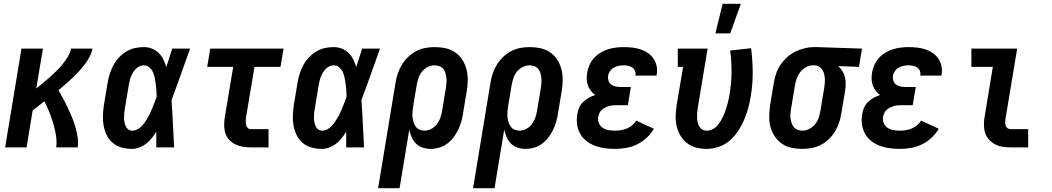

<svg xmlns="http://www.w3.org/2000/svg" viewBox="-20 -776 5540 1011"><path d="M7 0 93 -520H206L171 -310Q190 -325 208 -340Q226 -355 244 -371Q262 -387 278.5 -403.5Q295 -420 310 -438.5Q325 -457 337.5 -477.5Q350 -498 354 -520H467Q463 -498 451.5 -476.5Q440 -455 425.5 -436Q411 -417 394.5 -399.5Q378 -382 360.5 -365Q343 -348 324.5 -332.5Q306 -317 288 -301Q301 -278 313.5 -255Q326 -232 337 -208Q348 -184 358.5 -159.5Q369 -135 376.5 -109Q384 -83 388.5 -55.5Q393 -28 389 0H276Q279 -22 277 -43.5Q275 -65 270.5 -86Q266 -107 260 -127Q254 -147 247 -166.5Q240 -186 231.5 -205Q223 -224 214 -243Q199 -231 183.5 -219Q168 -207 152 -195L120 0Z M676 8Q648 8 621.5 1Q595 -6 575 -22.5Q555 -39 543 -62.5Q531 -86 526 -112.5Q521 -139 522 -166.5Q523 -194 527 -222L547 -342Q551 -366 558.5 -389Q566 -412 577.5 -433.5Q589 -455 606.5 -473.5Q624 -492 645.5 -505Q667 -518 690.5 -523Q714 -528 738 -528Q760 -528 780 -520Q800 -512 815.5 -497Q831 -482 840 -463Q849 -444 856 -423Q864 -448 871.5 -472Q879 -496 887 -520H981Q956 -452 932.5 -384.5Q909 -317 883 -249Q888 -187 890.5 -124.5Q893 -62 897 0H803Q803 -20 803 -40.5Q803 -61 803 -82Q792 -65 779 -48.5Q766 -32 750 -19.5Q734 -7 714.5 0.5Q695 8 676 8ZM676 -88Q690 -88 703.5 -95Q717 -102 727 -113Q737 -124 745 -136Q753 -148 760.5 -161Q768 -174 773.5 -187Q779 -200 784.5 -213.5Q790 -227 795.5 -240.5Q801 -254 805 -267Q805 -284 803.5 -300.5Q802 -317 800 -333Q798 -349 795 -365Q792 -381 785.5 -395.5Q779 -410 766.5 -421Q754 -432 737 -432Q726 -432 715 -427Q704 -422 695 -413Q686 -404 680 -393.5Q674 -383 669.5 -372Q665 -361 662.5 -349.5Q660 -338 658 -327L638 -207Q636 -195 634.5 -182.5Q633 -170 633 -158Q633 -146 635 -134.5Q637 -123 641.5 -112.5Q646 -102 655 -95Q664 -88 676 -88Z M1300 0Q1279 0 1258.5 -3.5Q1238 -7 1220 -15.5Q1202 -24 1188 -38.5Q1174 -53 1167.5 -72Q1161 -91 1160.5 -112Q1160 -133 1163 -155L1208 -424H1071L1087 -520H1473L1457 -424H1320L1275 -155Q1274 -145 1274 -135.5Q1274 -126 1276 -117.5Q1278 -109 1284.5 -102.5Q1291 -96 1301 -96H1394V0Z M1676 8Q1648 8 1621.5 1Q1595 -6 1575 -22.5Q1555 -39 1543 -62.5Q1531 -86 1526 -112.5Q1521 -139 1522 -166.5Q1523 -194 1527 -222L1547 -342Q1551 -366 1558.5 -389Q1566 -412 1577.5 -433.5Q1589 -455 1606.5 -473.5Q1624 -492 1645.5 -505Q1667 -518 1690.5 -523Q1714 -528 1738 -528Q1760 -528 1780 -520Q1800 -512 1815.5 -497Q1831 -482 1840 -463Q1849 -444 1856 -423Q1864 -448 1871.5 -472Q1879 -496 1887 -520H1981Q1956 -452 1932.5 -384.5Q1909 -317 1883 -249Q1888 -187 1890.5 -124.5Q1893 -62 1897 0H1803Q1803 -20 1803 -40.5Q1803 -61 1803 -82Q1792 -65 1779 -48.5Q1766 -32 1750 -19.5Q1734 -7 1714.5 0.5Q1695 8 1676 8ZM1676 -88Q1690 -88 1703.5 -95Q1717 -102 1727 -113Q1737 -124 1745 -136Q1753 -148 1760.5 -161Q1768 -174 1773.5 -187Q1779 -200 1784.5 -213.5Q1790 -227 1795.5 -240.5Q1801 -254 1805 -267Q1805 -284 1803.5 -300.5Q1802 -317 1800 -333Q1798 -349 1795 -365Q1792 -381 1785.5 -395.5Q1779 -410 1766.5 -421Q1754 -432 1737 -432Q1726 -432 1715 -427Q1704 -422 1695 -413Q1686 -404 1680 -393.5Q1674 -383 1669.5 -372Q1665 -361 1662.5 -349.5Q1660 -338 1658 -327L1638 -207Q1636 -195 1634.5 -182.5Q1633 -170 1633 -158Q1633 -146 1635 -134.5Q1637 -123 1641.5 -112.5Q1646 -102 1655 -95Q1664 -88 1676 -88Z M1971 215 2063 -342Q2067 -367 2075 -390.5Q2083 -414 2097 -436.5Q2111 -459 2130 -477Q2149 -495 2172 -507Q2195 -519 2219.5 -523.5Q2244 -528 2268 -528Q2298 -528 2326 -522Q2354 -516 2376.5 -500.5Q2399 -485 2414 -462Q2429 -439 2436 -412Q2443 -385 2443 -356Q2443 -327 2438 -298L2418 -178Q2415 -156 2408.5 -134Q2402 -112 2392 -91.5Q2382 -71 2367.5 -52Q2353 -33 2334 -19Q2315 -5 2292.5 1.5Q2270 8 2248 8Q2226 8 2206 1.5Q2186 -5 2171 -19.5Q2156 -34 2148 -53Q2140 -72 2135 -93L2084 215ZM2216 -88Q2234 -88 2251.5 -97.5Q2269 -107 2281 -123Q2293 -139 2299 -157Q2305 -175 2308 -193L2328 -313Q2330 -327 2331 -340Q2332 -353 2330.5 -366Q2329 -379 2325.5 -391.5Q2322 -404 2314 -413.5Q2306 -423 2293.5 -427.5Q2281 -432 2268 -432Q2249 -432 2231 -422.5Q2213 -413 2201 -397.5Q2189 -382 2183 -363.5Q2177 -345 2174 -327L2156 -220Q2154 -205 2152.5 -190.5Q2151 -176 2152 -162Q2153 -148 2157 -134.5Q2161 -121 2168.5 -110Q2176 -99 2189 -93.5Q2202 -88 2216 -88Z M2471 215 2563 -342Q2567 -367 2575 -390.5Q2583 -414 2597 -436.5Q2611 -459 2630 -477Q2649 -495 2672 -507Q2695 -519 2719.5 -523.5Q2744 -528 2768 -528Q2798 -528 2826 -522Q2854 -516 2876.5 -500.5Q2899 -485 2914 -462Q2929 -439 2936 -412Q2943 -385 2943 -356Q2943 -327 2938 -298L2918 -178Q2915 -156 2908.5 -134Q2902 -112 2892 -91.5Q2882 -71 2867.5 -52Q2853 -33 2834 -19Q2815 -5 2792.5 1.5Q2770 8 2748 8Q2726 8 2706 1.5Q2686 -5 2671 -19.5Q2656 -34 2648 -53Q2640 -72 2635 -93L2584 215ZM2716 -88Q2734 -88 2751.5 -97.5Q2769 -107 2781 -123Q2793 -139 2799 -157Q2805 -175 2808 -193L2828 -313Q2830 -327 2831 -340Q2832 -353 2830.5 -366Q2829 -379 2825.5 -391.5Q2822 -404 2814 -413.5Q2806 -423 2793.5 -427.5Q2781 -432 2768 -432Q2749 -432 2731 -422.5Q2713 -413 2701 -397.5Q2689 -382 2683 -363.5Q2677 -345 2674 -327L2656 -220Q2654 -205 2652.5 -190.5Q2651 -176 2652 -162Q2653 -148 2657 -134.5Q2661 -121 2668.5 -110Q2676 -99 2689 -93.5Q2702 -88 2716 -88Z M3219 8Q3191 8 3164.5 4.5Q3138 1 3113.5 -8Q3089 -17 3068.5 -33Q3048 -49 3035.5 -71Q3023 -93 3019 -119.5Q3015 -146 3020 -174Q3022 -191 3029.5 -208.5Q3037 -226 3050.5 -239Q3064 -252 3080.5 -261Q3097 -270 3114 -276Q3101 -285 3091 -298Q3081 -311 3075.5 -326.5Q3070 -342 3069.5 -359Q3069 -376 3072 -394Q3075 -414 3084 -434Q3093 -454 3108 -470.5Q3123 -487 3142 -498.5Q3161 -510 3181.5 -516.5Q3202 -523 3223 -525.5Q3244 -528 3264 -528Q3287 -528 3309.5 -525.5Q3332 -523 3353 -516Q3374 -509 3391.5 -497Q3409 -485 3421 -467.5Q3433 -450 3437.5 -428Q3442 -406 3438 -384L3437 -378H3325L3326 -380Q3328 -392 3323.5 -403Q3319 -414 3309.5 -420.5Q3300 -427 3288.5 -429.5Q3277 -432 3264 -432Q3251 -432 3238 -429.5Q3225 -427 3213 -420.5Q3201 -414 3192.5 -402Q3184 -390 3182 -377Q3180 -364 3184 -351.5Q3188 -339 3197.5 -331.5Q3207 -324 3220 -321Q3233 -318 3246 -318H3302L3286 -222H3230Q3220 -222 3209.5 -221.5Q3199 -221 3188.5 -218Q3178 -215 3168.5 -210.5Q3159 -206 3150 -198.5Q3141 -191 3136.5 -181Q3132 -171 3130 -161Q3127 -143 3133.5 -127.5Q3140 -112 3153.5 -103Q3167 -94 3184 -91Q3201 -88 3219 -88Q3234 -88 3250 -90.5Q3266 -93 3281 -99.5Q3296 -106 3309 -116.5Q3322 -127 3330 -141L3423 -98Q3408 -72 3385 -50.5Q3362 -29 3334 -15.5Q3306 -2 3276.5 3Q3247 8 3219 8Z M3701 8Q3672 8 3645.5 1Q3619 -6 3598 -22Q3577 -38 3563.5 -61Q3550 -84 3543.5 -110.5Q3537 -137 3538 -165.5Q3539 -194 3543 -222L3577 -424H3549V-520H3706L3654 -207Q3652 -194 3651 -181.5Q3650 -169 3650.5 -156.5Q3651 -144 3653.5 -132Q3656 -120 3662 -110Q3668 -100 3678.5 -94Q3689 -88 3702 -88Q3716 -88 3731 -95Q3746 -102 3756.5 -114Q3767 -126 3775 -139.5Q3783 -153 3789.5 -167Q3796 -181 3800.5 -195.5Q3805 -210 3809.5 -224.5Q3814 -239 3817 -253.5Q3820 -268 3822 -282Q3832 -340 3832 -397Q3832 -454 3825 -510L3935 -522Q3943 -460 3943.5 -396.5Q3944 -333 3933 -268Q3928 -237 3919.5 -206Q3911 -175 3898 -144.5Q3885 -114 3866 -85.5Q3847 -57 3821.5 -35Q3796 -13 3764 -2.5Q3732 8 3701 8ZM3747 -600 3785 -756H3881L3825 -600Z M4205 8Q4175 8 4147 2Q4119 -4 4097 -19.5Q4075 -35 4059.5 -58Q4044 -81 4037 -108Q4030 -135 4030.5 -164Q4031 -193 4035 -222L4055 -342Q4059 -367 4067.5 -391Q4076 -415 4091 -436.5Q4106 -458 4125.5 -475.5Q4145 -493 4168.5 -504.5Q4192 -516 4217 -522Q4242 -528 4266 -528H4281L4519 -520L4503 -424L4394 -428Q4407 -416 4416 -401.5Q4425 -387 4429 -370Q4433 -353 4433 -334.5Q4433 -316 4430 -298L4410 -178Q4406 -153 4398 -129.5Q4390 -106 4376.5 -83.5Q4363 -61 4344 -43Q4325 -25 4302 -13Q4279 -1 4254 3.5Q4229 8 4205 8ZM4205 -88Q4224 -88 4242 -97.5Q4260 -107 4272.5 -122.5Q4285 -138 4291 -156.5Q4297 -175 4300 -193L4320 -313Q4323 -332 4323.5 -351Q4324 -370 4319.5 -387.5Q4315 -405 4302 -418Q4289 -431 4270 -432H4259Q4241 -432 4223.5 -422Q4206 -412 4194 -396.5Q4182 -381 4175.5 -363Q4169 -345 4166 -327L4146 -207Q4144 -193 4142.5 -180Q4141 -167 4142.5 -154Q4144 -141 4148 -128.5Q4152 -116 4160 -106.5Q4168 -97 4180 -92.5Q4192 -88 4205 -88Z M4719 8Q4691 8 4664.5 4.5Q4638 1 4613.5 -8Q4589 -17 4568.5 -33Q4548 -49 4535.5 -71Q4523 -93 4519 -119.5Q4515 -146 4520 -174Q4522 -191 4529.5 -208.5Q4537 -226 4550.5 -239Q4564 -252 4580.5 -261Q4597 -270 4614 -276Q4601 -285 4591 -298Q4581 -311 4575.5 -326.5Q4570 -342 4569.5 -359Q4569 -376 4572 -394Q4575 -414 4584 -434Q4593 -454 4608 -470.5Q4623 -487 4642 -498.5Q4661 -510 4681.5 -516.5Q4702 -523 4723 -525.5Q4744 -528 4764 -528Q4787 -528 4809.5 -525.5Q4832 -523 4853 -516Q4874 -509 4891.5 -497Q4909 -485 4921 -467.5Q4933 -450 4937.5 -428Q4942 -406 4938 -384L4937 -378H4825L4826 -380Q4828 -392 4823.5 -403Q4819 -414 4809.5 -420.5Q4800 -427 4788.5 -429.5Q4777 -432 4764 -432Q4751 -432 4738 -429.5Q4725 -427 4713 -420.5Q4701 -414 4692.5 -402Q4684 -390 4682 -377Q4680 -364 4684 -351.5Q4688 -339 4697.5 -331.5Q4707 -324 4720 -321Q4733 -318 4746 -318H4802L4786 -222H4730Q4720 -222 4709.5 -221.5Q4699 -221 4688.5 -218Q4678 -215 4668.5 -210.5Q4659 -206 4650 -198.5Q4641 -191 4636.5 -181Q4632 -171 4630 -161Q4627 -143 4633.5 -127.5Q4640 -112 4653.5 -103Q4667 -94 4684 -91Q4701 -88 4719 -88Q4734 -88 4750 -90.5Q4766 -93 4781 -99.5Q4796 -106 4809 -116.5Q4822 -127 4830 -141L4923 -98Q4908 -72 4885 -50.5Q4862 -29 4834 -15.5Q4806 -2 4776.5 3Q4747 8 4719 8Z M5300 0Q5279 0 5257.5 -3.5Q5236 -7 5218 -17Q5200 -27 5186.5 -42.5Q5173 -58 5167 -77.5Q5161 -97 5161 -119Q5161 -141 5165 -163L5208 -424H5095V-520H5336L5274 -147Q5273 -138 5273 -129.5Q5273 -121 5275.5 -113.5Q5278 -106 5285 -101Q5292 -96 5301 -96H5394V0Z"/></svg>

Font: Iosevka Curly Slab
Style: Bold Italic
Weight: 700
Italic angle: -9°
Monospace: yes
Designer: Belleve Invis
Foundry: Belleve Invis
Version: Version 22.1.2; ttfautohint (v1.8.4)